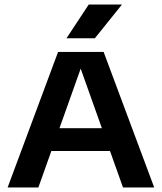

<svg xmlns="http://www.w3.org/2000/svg" viewBox="-20 -823 710 843"><path d="M13.5 0 235 -595H435L657 0H520L327 -542H341.5L148.5 0ZM171 -160 202.5 -260H467.5L498 -160ZM272 -655 369.5 -803H515.5L396.5 -655Z"/></svg>

Font: Encode Sans SC SemiExpanded SemiBold
Style: Regular
Weight: 600
Width: 6
Designer: Multiple Designers
Foundry: Impallari Type
Version: Version 3.002